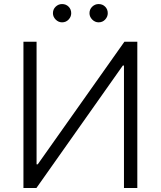

<svg xmlns="http://www.w3.org/2000/svg" viewBox="-20 -935 800 955"><path d="M96.6 -727.3V0H161.2L590.9 -609H596.6V0H663V-727.3H598.7L167.6 -117.5H161.9V-727.3ZM288.7 -823.9Q270.6 -823.9 256.9 -837.7Q243.3 -851.6 243.3 -869.3Q243.3 -888.8 256.9 -901.8Q270.6 -914.8 288.7 -914.8Q308.2 -914.8 321.2 -901.8Q334.2 -888.8 334.2 -869.3Q334.2 -851.6 321.2 -837.7Q308.2 -823.9 288.7 -823.9ZM470.5 -823.9Q452.4 -823.9 438.7 -837.7Q425.1 -851.6 425.1 -869.3Q425.1 -888.8 438.7 -901.8Q452.4 -914.8 470.5 -914.8Q490.1 -914.8 503 -901.8Q516 -888.8 516 -869.3Q516 -851.6 503 -837.7Q490.1 -823.9 470.5 -823.9Z"/></svg>

Font: Inter UI Light
Style: Regular
Weight: 300
Designer: Rasmus Andersson
Foundry: rsms
Version: 3.2;8d6f07862